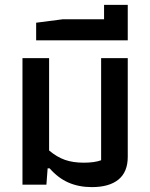

<svg xmlns="http://www.w3.org/2000/svg" viewBox="-20 -756 613 786"><path d="M183 -67H175L170 0H72V-518H181V-140Q213 -113 246 -101.5Q279 -90 323 -90Q367 -90 394 -100V-518H503V-114Q503 -52 465 -21Q427 10 356 10Q303 10 260.5 -8.5Q218 -27 183 -67Z M128 -663 236 -677H406V-736H503V-591H128Z"/></svg>

Font: Athiti SemiBold
Style: Regular
Weight: 600
Designer: CadsonDemak Team
Foundry: CadsonDemak
Version: Version 1.032